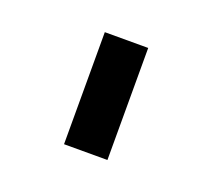

<svg xmlns="http://www.w3.org/2000/svg" viewBox="-55 -817 389 353"><g transform="rotate(20 140.0 -640.5)"><path d="M182.6 -750V-530.8H97.7V-750Z"/></g></svg>

Font: Modern Antiqua
Style: Regular
Weight: 500
Version: Version 1.0